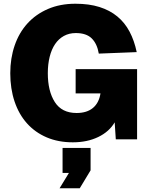

<svg xmlns="http://www.w3.org/2000/svg" viewBox="-20 -746 794 1028"><path d="M370 16Q292 16 230 -10.5Q168 -37 124.5 -85.5Q81 -134 58 -202.5Q35 -271 35 -354Q35 -434 58.5 -502.5Q82 -571 127 -620.5Q172 -670 237 -698Q302 -726 384 -726Q457 -726 512.5 -708.5Q568 -691 608 -658Q648 -625 673.5 -577Q699 -529 712 -467L509 -459Q500 -512 471 -540.5Q442 -569 386 -569Q350 -569 322 -553.5Q294 -538 275 -510Q256 -482 246 -442Q236 -402 236 -354Q236 -258 273.5 -199.5Q311 -141 390 -141Q445 -141 477.5 -168Q510 -195 518 -246H385V-376H714V0H600L594 -91Q565 -41 506 -12.5Q447 16 370 16ZM299 262 349 180H315V46H465V166L407 262Z"/></svg>

Font: Geist Black
Style: Regular
Weight: 400
Designer: Basement.studio, Andrés Briganti, Mateo Zaragoza
Foundry: Basement.studio, Vercel, Andrés Briganti, Guido Ferreyra, Mateo Zaragoza
Version: Version 1.401